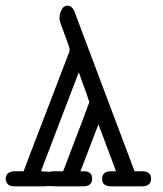

<svg xmlns="http://www.w3.org/2000/svg" viewBox="-28 -655 573 675"><path d="M-8 -26Q-8 -53 27 -53H55L70 -93L215 -471Q217 -479 217 -480Q217 -488 199 -534.5Q181 -581 181 -589Q181 -596 182.5 -604.5Q184 -613 190.5 -624Q197 -635 209 -635Q227 -635 235 -611L445 -53H470Q503 -53 503 -27Q503 0 471 0H363Q331 0 331 -26Q331 -53 363 -53H380L318 -218L255 -53H266Q296 -53 296 -27Q296 0 264 0H167Q156 0 151.5 -0.5Q147 -1 146 -1Q144 -1 137.5 -0.5Q131 0 128 0H22Q6 0 -1 -8Q-8 -16 -8 -26ZM116 -53 145 -51 160 -53H194Q286 -293 286 -296Q286 -299 249 -401Z"/></svg>

Font: CMU Typewriter Text
Style: LightOblique
Weight: 200
Italic angle: -9.46001°
Version: Version 0.7.0